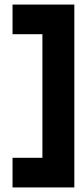

<svg xmlns="http://www.w3.org/2000/svg" viewBox="-20 -623 366 842"><path d="M35 199V69H166V-473H35V-603H306V199Z"/></svg>

Font: Darker Grotesque Black
Style: Regular
Weight: 900
Designer: Gabriel Lam
Foundry: TypeRant
Version: Version 1.000;gftools[0.9.28]